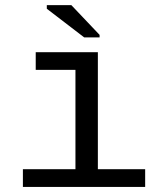

<svg xmlns="http://www.w3.org/2000/svg" viewBox="-20 -733 640 753"><path d="M363.8 -69.3H549.3V0H69.8V-69.3H275.9V-459H120.1V-528.3H363.8ZM310.1 -586.4 163.6 -698.7V-712.9H259.8L370.6 -596.2V-586.4Z"/></svg>

Font: Cousine
Style: Regular
Weight: 400
Monospace: yes
Designer: Steve Matteson
Foundry: Monotype Imaging Inc.
Version: Version 1.21